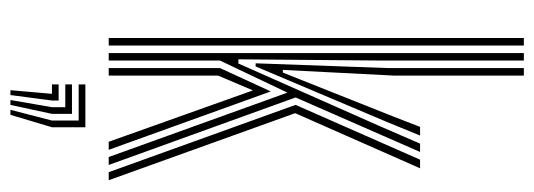

<svg xmlns="http://www.w3.org/2000/svg" viewBox="-350 -490 1029 370"><g transform="rotate(90 165.0 -305.5)"><path d="M82.7 0V-800H97.2V-528.3L94.8 -249.9H102.9L222.7 -520.3L257.3 -600H273.3L168.3 -360.1L298.4 0H283.1L159 -344.4L97.2 -214.4V0ZM111.7 0V-214.5L156.7 -312.3L269.2 0H253.7L154.7 -277.9L126.2 -210.8V0ZM53.7 0V-800H68.2V0ZM312.3 0 182.6 -360.1 288.2 -600H304.8L198.6 -359.3L327.8 0ZM102.5 -283.1 111.7 -539.1V-800H126.2V-550.2L115.2 -335.6H120.4L204.3 -546.6L225 -600H241.7L215.2 -535.3L108.5 -283.1ZM192.1 189.4 212.8 109.4V57.9H143.2V45H225.7V109.4L201.8 189.4ZM154.3 189.4 161.3 109.4H143.2V96.5H174.2V109.4L163.7 189.4ZM173.2 189.4 187.1 109.4V83.7H143.2V70.8H199.9V109.4L182.7 189.4Z"/></g></svg>

Font: Big Shoulders Inline Display SC Thin
Style: Regular
Weight: 100
Designer: Patric King
Foundry: XO Type Co
Version: Version 2.002